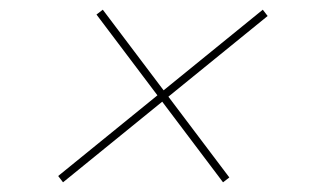

<svg xmlns="http://www.w3.org/2000/svg" viewBox="-20 -510 644 396"><path d="M110 -134 100 -147 522 -490 532 -477ZM440 -134 179 -480 192 -490 453 -144Z"/></svg>

Font: Work Sans Thin
Style: Italic
Weight: 250
Italic angle: -13°
Designer: Wei Huang
Foundry: Wei Huang
Version: Version 2.012